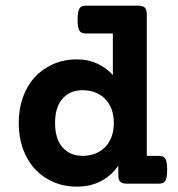

<svg xmlns="http://www.w3.org/2000/svg" viewBox="-20 -661 640 691"><path d="M550.8 -100.1Q559.1 -100.1 564.9 -98.1Q570.8 -96.2 574.5 -90.8Q578.1 -85.4 579.8 -75.7Q581.5 -65.9 581.5 -50.3Q581.5 -34.7 579.8 -24.9Q578.1 -15.1 574.5 -9.5Q570.8 -3.9 564.9 -2Q559.1 0 550.8 0H436.5Q419.9 0 412.8 -7.1Q405.8 -14.2 405.8 -30.8V-64.5Q380.4 -28.3 342.8 -8.8Q305.2 10.7 257.8 10.7Q209.5 10.7 170.7 -6.6Q131.8 -23.9 104.2 -54.4Q76.7 -85 62 -127Q47.4 -168.9 47.4 -218.3Q47.4 -267.6 62 -309.6Q76.7 -351.6 104.2 -382.1Q131.8 -412.6 170.7 -429.9Q209.5 -447.3 257.8 -447.3Q296.4 -447.3 328.9 -432.6Q361.3 -418 386.2 -391.1V-540.5H290Q281.7 -540.5 275.9 -542.5Q270 -544.4 266.4 -549.8Q262.7 -555.2 261 -564.9Q259.3 -574.7 259.3 -590.3Q259.3 -606 261 -615.7Q262.7 -625.5 266.4 -631.1Q270 -636.7 275.9 -638.7Q281.7 -640.6 290 -640.6H477.5Q494.1 -640.6 501.2 -633.5Q508.3 -626.5 508.3 -609.9V-100.1ZM389.6 -218.3Q389.6 -248 380.6 -270.3Q371.6 -292.5 356.2 -307.1Q340.8 -321.8 320.6 -329.1Q300.3 -336.4 277.3 -336.4Q232.4 -336.4 205.3 -306.2Q178.2 -275.9 178.2 -218.3Q178.2 -160.6 205.3 -130.4Q232.4 -100.1 277.3 -100.1Q300.3 -100.1 320.6 -107.4Q340.8 -114.7 356.2 -129.4Q371.6 -144 380.6 -166.3Q389.6 -188.5 389.6 -218.3Z"/></svg>

Font: Courier Prime
Style: Bold
Weight: 700
Monospace: yes
Designer: Alan Dague-Greene
Foundry: Quote-Unquote Apps
Version: Version 1.202